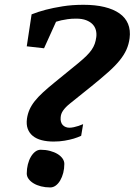

<svg xmlns="http://www.w3.org/2000/svg" viewBox="-20 -783 578 813"><path d="M278.8 -346.7Q267.1 -337.4 259.5 -329.6Q252 -321.8 247.1 -314.7Q242.2 -307.6 239.7 -300.5Q237.3 -293.5 236.8 -285.6Q235.8 -275.4 238.3 -267.1Q240.7 -258.8 245.8 -253.4Q251 -248 258.3 -245.1Q265.6 -242.2 273.9 -242.2Q282.2 -242.2 292.5 -244.4Q302.7 -246.6 312.3 -249.8Q321.8 -252.9 332 -257.3L323.7 -208Q309.1 -201.2 292 -196Q274.9 -190.9 253.4 -187.3Q231.9 -183.6 207 -183.6Q178.7 -183.6 156.2 -189.5Q133.8 -195.3 118.9 -207.5Q104 -219.7 97.4 -237.8Q90.8 -255.9 94.2 -280.8Q97.2 -301.3 105.2 -319.3Q113.3 -337.4 127.4 -355.2Q141.6 -373 162.4 -392.1Q183.1 -411.1 211.4 -434.1L312 -516.1Q332 -532.7 345.7 -546.1Q359.4 -559.6 367.9 -572Q376.5 -584.5 381.1 -597.4Q385.7 -610.4 387.7 -626Q389.6 -641.1 386 -655.3Q382.3 -669.4 372.1 -680.2Q361.8 -690.9 344.7 -697.5Q327.6 -704.1 302.7 -704.1Q282.7 -704.1 267.1 -701.9Q251.5 -699.7 239.5 -697Q227.5 -694.3 217.3 -690.9L166.5 -578.6L93.3 -586.9L113.8 -722.2Q142.1 -733.4 173.8 -741.7Q205.6 -750 245.6 -756.3Q285.6 -762.7 333.5 -762.7Q383.8 -762.7 422.1 -753.4Q460.4 -744.1 485.8 -726.3Q511.2 -708.5 522.2 -681.9Q533.2 -655.3 528.8 -621.1Q525.4 -595.2 515.4 -572.8Q505.4 -550.3 486.6 -527.1Q467.8 -503.9 438.5 -477.8Q409.2 -451.7 367.7 -418ZM93.3 -48.3Q93.3 -68.4 97.9 -86.7Q102.5 -105 110.6 -118.9Q118.7 -132.8 129.4 -140.9Q140.1 -148.9 152.3 -148.9Q173.3 -148.9 191.7 -144Q210 -139.2 223.4 -131.1Q236.8 -123 244.6 -112.1Q252.4 -101.1 252.4 -88.9Q252.4 -68.8 247.8 -51Q243.2 -33.2 235.1 -19.3Q227.1 -5.4 216.1 2.7Q205.1 10.7 192.9 10.7Q171.9 10.7 153.8 6.1Q135.7 1.5 122.3 -6.6Q108.9 -14.6 101.1 -25.4Q93.3 -36.1 93.3 -48.3Z"/></svg>

Font: Noticia Text
Style: Bold Italic
Weight: 700
Italic angle: -8°
Designer: JM Sole
Foundry: JM Sole
Version: Version 1.003